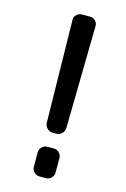

<svg xmlns="http://www.w3.org/2000/svg" viewBox="-114 -809 553 842"><g transform="rotate(15 162.5 -388.0)"><path d="M116.2 -720.7Q115.2 -734.4 125.5 -744.6Q135.7 -754.9 150.4 -754.9H187.5Q201.2 -754.9 211.4 -744.6Q221.7 -734.4 220.7 -720.7L212.9 -254.9Q211.9 -241.2 201.7 -231Q191.4 -220.7 177.7 -220.7H160.2Q145.5 -220.7 135.3 -231Q125 -241.2 124 -254.9ZM154.3 -20.5Q139.6 -20.5 129.4 -30.8Q119.1 -41 119.1 -54.7V-121.1Q119.1 -134.8 129.4 -145Q139.6 -155.3 154.3 -155.3H183.6Q197.3 -155.3 207.5 -145Q217.8 -134.8 217.8 -121.1V-54.7Q217.8 -41 207.5 -30.8Q197.3 -20.5 183.6 -20.5Z"/></g></svg>

Font: Gen Jyuu GothicL Regular
Style: Regular
Weight: 400
Designer: [Source Han Sans]
Ryoko NISHIZUKA  (kana & ideographs); Paul D. Hunt (Latin, Greek & Cyrillic); Wenlong ZHANG  (bopomofo
Version: Version 1.002.20150607